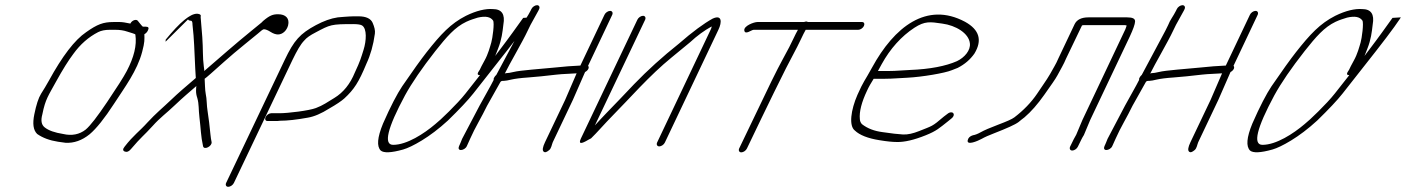

<svg xmlns="http://www.w3.org/2000/svg" viewBox="-20 -550 5426 741"><path d="M502.5 -416C508.6 -375 497 -329 469.3 -276C456.7 -252 431 -212 393.3 -156C355.6 -100 328.6 -65 310.8 -50C286.8 -31 256.9 -25 223.4 -33C192 -38 167.5 -46 151.7 -59C139.8 -69 136.9 -85 143.5 -109C155.1 -168 167.5 -182 196.3 -235C222.2 -282 244.2 -317 263.1 -342C289.8 -379 321.7 -407 358.7 -426C370.6 -432 385.5 -435 403.5 -435H424.5C441.5 -435 456.9 -433 471.3 -428C482.1 -424 504.5 -419 502.5 -416ZM418 -465C378 -465 355.2 -456 312.7 -426C268.2 -396 220.3 -333 168.3 -238C158.9 -221 148.5 -204 138.4 -188C128.4 -172 119.8 -145 112.5 -109C105.1 -73 108.2 -48 123.4 -33C144.7 -18 171.5 -8 203.9 -3L232.7 1C265.1 3 296.5 -8 326.1 -32C352.1 -54 383.4 -93 420.4 -150C461.3 -213 509.6 -277 528.7 -350C539 -389 537.5 -397 537.2 -418C543.1 -421 547.7 -426 550.6 -432C555.8 -442 553.3 -447 543.3 -447H531.3C529.6 -448 525.2 -453 518.8 -461L511.6 -470C505.8 -477 489.2 -472 483.1 -459C465.4 -463 451 -465 442 -465Z M989.4 -463C977.2 -453 965.1 -443 949 -430C889.8 -382 827.4 -327 768.3 -276C768.9 -278 767.8 -284 766.6 -293C761.7 -328 764.1 -361 760.7 -407L754.3 -485C758.8 -496 743.1 -497 740.1 -497C714.1 -497 675 -465 619.5 -397L619 -389L706.5 -476C703.9 -471 715.6 -470 716.6 -470C722.6 -470 722.8 -461 722.9 -455L726.9 -414C730.3 -374 732.8 -284 735.7 -249C696 -215 664.4 -188 642.8 -167C602.8 -129 583 -114 549.7 -78C517.3 -42 494.9 -28 460.9 16C452.8 26 453.9 32 461.9 35C470 38 476.9 35 484.8 26C526.3 -23 533.9 -25 569.2 -64C598.7 -97 621.4 -112 655.8 -145C687.3 -175 710.3 -194 737.9 -218C737.6 -217 736.7 -211 736.6 -201C736.4 -191 738.2 -181 741.4 -172C748.5 -147 745.8 -129 749.7 -97C755.1 -54 754.9 -25 763.6 14C767.2 31 799.6 14 796.6 -2C795.2 -10 793 -19 792.1 -32C789.2 -64 785.4 -93 780.9 -123C777.6 -141 778.4 -169 774.1 -187C770.9 -202 771 -231 769.8 -246C776 -250 801 -272 844.3 -311C891.9 -354 962.3 -409 1001.8 -442L974.8 -420C987 -430 993.2 -437 999.2 -437C1005.2 -437 1014.9 -433 1024 -427C1034.8 -420 1044.8 -417 1052.8 -417C1070.8 -417 1086.6 -432 1091.9 -452C1098.5 -479 1082.5 -495 1053.5 -495C1033.5 -495 1021.2 -491 995.3 -469Z M882.7 156 1108.9 -319C1125.9 -354 1139.8 -379 1154.6 -394C1162.7 -404 1176.9 -414 1198.4 -425C1254.9 -455 1257.5 -457 1343.5 -457C1360.5 -457 1371.9 -455 1376.9 -452C1397.1 -440 1393.9 -392 1383.2 -358C1373.7 -328 1370.6 -315 1349.4 -270C1331.5 -226 1305 -193 1270.4 -172C1245.6 -157 1226.2 -143 1199.1 -133C1172.9 -123 1091.7 -113 1058.7 -113H1026.7C1018.7 -113 1008.5 -106 1005 -98C1001.5 -90 1004.2 -83 1012.2 -83H1044.2C1049.2 -83 1055.2 -83 1060.6 -84C1088.6 -84 1124.8 -88 1168.4 -96C1192.6 -100 1220.4 -112 1250.4 -131C1278.5 -147 1297.6 -160 1308.8 -170C1346.8 -205 1364.7 -233 1394.1 -304C1409.6 -337 1420.9 -376 1426.8 -420C1428.6 -432 1425 -446 1418.1 -462C1411.1 -478 1393 -487 1364 -487H1344C1335 -487 1322.7 -486 1307.3 -485L1283.7 -483C1256.5 -479 1229.3 -469 1199.2 -453C1137.8 -420 1114.6 -394 1078.9 -319L852.7 156C849.1 164 852.9 171 860.9 171C868.9 171 879.1 164 882.7 156Z M1999.2 -481C1974 -446 1945.1 -405 1910.7 -360C1902.7 -349 1895 -340 1891.2 -334C1893.4 -339 1896.7 -349 1902.5 -363C1916 -397 1919.4 -426 1922.7 -455C1930 -495 1916.7 -515 1881.7 -515C1853.9 -517 1818.9 -509 1778.2 -489C1719.3 -459 1681.3 -418 1626.1 -348C1605 -321 1573.2 -277 1532.2 -217C1512.9 -188 1487.5 -140 1458.2 -73C1436 -19 1433.5 15 1449.4 31C1461.1 41 1489.7 40 1535.9 27C1553.1 22 1577 11 1608.1 -8C1639.1 -27 1672.9 -52 1708.8 -85C1752.9 -128 1786.1 -163 1806.5 -189L1888.3 -293C1957.3 -380 2004.5 -442 2027.6 -477C2028.9 -479 2030.2 -481 2031.4 -483ZM1832.4 -260 1776.5 -189C1745.2 -149 1677.1 -84 1659.9 -71C1616.5 -34 1550.3 9 1497.3 9C1459.3 9 1474.8 -55 1543.1 -182C1569.4 -230 1608.5 -287 1660.2 -353C1704 -408 1735.4 -445 1779.7 -466C1799.4 -475 1806 -476 1823.8 -482C1854.2 -489 1872.7 -485 1882.8 -471C1889.2 -462 1880.6 -401 1876.1 -386C1870.7 -368 1864.3 -342 1849.8 -316C1840.1 -299 1835.1 -288 1831.7 -281L1825.4 -271C1821.9 -264 1823.4 -260 1832.4 -260Z M2030.8 -515 2027.9 -509C2017 -487 2004.6 -473 1997.2 -453L1986.3 -431L1895.5 -261C1891.6 -258 1889.3 -254 1887.4 -251C1885.4 -248 1884.5 -245 1885.5 -242C1876.5 -223 1841.2 -162 1831.2 -143L1763.4 -14C1759.6 -5 1757.4 2 1754.8 7L1751.6 14C1747.7 23 1750.8 29 1758.8 29C1766.8 29 1777.7 23 1781.6 14L1784.8 7C1787.4 2 1790.9 -6 1794.7 -15C1813 -57 1839.3 -99 1859.9 -142L1910.4 -232C1913.3 -238 1917.3 -238 1925.3 -238C1931.3 -238 1940.9 -240 1953.8 -243C1966.8 -246 1988.7 -249 2018.4 -251C2048 -253 2084.3 -257 2127.8 -262C2152.8 -265 2182.8 -265 2205.4 -267L2160.9 -164L2083.3 -1C2074.3 18 2072.5 30 2077.9 35C2083.4 40 2090.3 37 2099.8 29C2108 22 2109.5 8 2113.3 -1L2191.2 -165L2238 -272C2249.9 -278 2255.7 -290 2249.6 -296L2342.9 -493C2346.4 -501 2342.6 -508 2334.6 -508C2326.6 -508 2316.4 -501 2312.9 -493L2219.9 -297C2182.3 -295 2165 -294 2117.4 -289C2069.8 -284 1988.2 -279 1961 -272C1949.1 -269 1940.7 -268 1936.7 -268C1932.7 -268 1929.4 -267 1928.1 -266C1945.5 -302 1997.3 -390 2016.3 -431L2027.5 -454L2057.9 -509L2060.8 -515C2064.4 -523 2060.6 -530 2052.6 -530C2044.6 -530 2034.4 -523 2030.8 -515Z M2439.9 -474 2221.7 -15C2212.1 6 2221.8 7 2251.5 -11C2255.1 -13 2258.7 -15 2261.1 -16C2272.5 -27 2284.6 -40 2298.4 -55C2329.1 -89 2362.6 -122 2395.6 -157L2448 -212C2489.6 -255 2530 -294 2571.7 -328C2613.5 -362 2636.5 -381 2643.4 -387C2670.3 -412 2697.6 -432 2726.6 -448C2726.7 -445 2725.1 -440 2722.5 -435L2516 0C2512.5 8 2516.3 15 2524.3 15C2532.3 15 2542.5 8 2546 0L2752.5 -435C2767 -465 2766.5 -495 2730.1 -478C2697.4 -460 2653.3 -428 2599.5 -381C2536.7 -331 2479.2 -279 2427.1 -225L2374.8 -170C2337.4 -131 2303.7 -97 2275.9 -66L2469.9 -474C2473.4 -482 2469.6 -489 2461.6 -489C2453.6 -489 2443.4 -482 2439.9 -474Z M2862.7 23 2918.4 -93C2950.9 -161 2983.8 -227 3013.7 -287C3035.3 -330 3052.5 -359 3070.8 -398C3077.9 -414 3084.7 -426 3089.5 -435H3292.5C3300.5 -435 3310.8 -442 3314.3 -450C3317.8 -458 3315 -465 3307 -465H3098C3096.3 -466 3094.7 -467 3091.7 -467C3088.7 -467 3086.3 -466 3083 -465H2903C2890 -465 2849.3 -450 2852.6 -432C2855.9 -414 2880.5 -435 2888.5 -435H3059.5C3054.7 -426 3047.9 -414 3041.2 -399C3034.4 -384 3021.2 -358 3000.2 -320C2979.2 -282 2942.4 -207 2888.4 -93L2832.7 23C2829.2 31 2833 38 2841 38C2849 38 2859.2 31 2862.7 23Z M3368.3 -276C3370.5 -280 3375.1 -288 3382.5 -302C3415.5 -362 3458.6 -410 3509.1 -443C3549.3 -469 3569.3 -466 3616.1 -459C3669.9 -452 3719.1 -421 3723.1 -383C3726.6 -356 3702.7 -328 3673.3 -314C3630.3 -295 3569.5 -283 3492.5 -280C3462.2 -279 3441.3 -276 3410.3 -276ZM3351.8 -246H3395.8C3427.8 -246 3449.7 -249 3481 -250C3540 -253 3626.7 -268 3653.2 -279L3676.1 -288C3703.5 -302 3724.2 -320 3740.5 -343C3771.6 -394 3760.5 -435 3704.3 -466C3556.3 -545 3431 -446 3345.4 -289C3316.6 -236 3313.6 -239 3289.2 -184C3263.8 -126 3255.2 -64 3279.5 -46C3297.2 -29 3329.1 -16 3373.8 -9C3403.3 -4 3425.6 -2 3440.6 -2C3470.3 -1 3508.2 -10 3552.9 -28C3595.2 -45 3605.7 -56 3637.6 -81L3651.1 -92C3672.1 -108 3655.8 -126 3637.1 -111L3622.6 -100C3576 -60 3578.6 -65 3526.9 -44C3504.1 -35 3483.5 -30 3464.8 -31C3446.1 -32 3420.1 -35 3386.6 -40C3354.9 -44 3328.1 -54 3306.4 -71C3302 -76 3298.9 -82 3298.5 -90C3295.6 -119 3305.3 -156 3326.2 -200C3333 -215 3341.7 -230 3351.8 -246Z M4139.9 16 4154.1 -13C4156.7 -18 4159.3 -23 4163.2 -29L4187.5 -87L4340.3 -409C4353.2 -437 4360.2 -456 4360.7 -467C4361.1 -478 4351.7 -483 4329.7 -483H4180.7C4153.7 -483 4135.9 -474 4127.5 -457L4064.4 -324C4055.8 -303 4044.4 -286 4032.5 -264C4018.9 -240 3996.4 -210 3982.4 -188C3960 -155 3930.2 -124 3894.7 -97C3885.5 -90 3864.6 -81 3832.8 -69C3801 -57 3777.9 -47 3765.6 -40C3753.4 -33 3742.2 -29 3734.9 -28C3723.9 -25 3716.7 -18 3714.8 -9C3709.9 13 3753.9 -6 3768.4 -14C3780.6 -21 3796.9 -28 3815.1 -35C3866.4 -55 3897.8 -69 3911 -79C3918.9 -85 3926.1 -92 3933.7 -97C3959.6 -119 3984.8 -148 4010.2 -184C4035.6 -220 4053.5 -245 4060.9 -259C4073.5 -283 4085.5 -302 4094.4 -324L4155.9 -452C4159.2 -453 4163.2 -453 4166.2 -453H4315.2C4320.2 -453 4324.2 -453 4327.9 -452C4328 -449 4325.4 -444 4323.2 -437L4157.5 -87L4133.5 -30C4129.3 -23 4126.7 -18 4124.1 -13L4109.9 16C4106.4 24 4110.2 31 4118.2 31C4126.2 31 4136.4 24 4139.9 16Z M4521.8 -515 4518.9 -509C4508 -487 4495.6 -473 4488.2 -453L4477.3 -431L4386.5 -261C4382.6 -258 4380.3 -254 4378.4 -251C4376.4 -248 4375.5 -245 4376.5 -242C4367.5 -223 4332.2 -162 4322.2 -143L4254.4 -14C4250.6 -5 4248.4 2 4245.8 7L4242.6 14C4238.7 23 4241.8 29 4249.8 29C4257.8 29 4268.7 23 4272.6 14L4275.8 7C4278.4 2 4281.9 -6 4285.7 -15C4304 -57 4330.3 -99 4350.9 -142L4401.4 -232C4404.3 -238 4408.3 -238 4416.3 -238C4422.3 -238 4431.9 -240 4444.8 -243C4457.8 -246 4479.7 -249 4509.4 -251C4539 -253 4575.3 -257 4618.8 -262C4643.8 -265 4673.8 -265 4696.4 -267L4651.9 -164L4574.3 -1C4565.3 18 4563.5 30 4568.9 35C4574.4 40 4581.3 37 4590.8 29C4599 22 4600.5 8 4604.3 -1L4682.2 -165L4729 -272C4740.9 -278 4746.7 -290 4740.6 -296L4833.9 -493C4837.4 -501 4833.6 -508 4825.6 -508C4817.6 -508 4807.4 -501 4803.9 -493L4710.9 -297C4673.3 -295 4656 -294 4608.4 -289C4560.8 -284 4479.2 -279 4452 -272C4440.1 -269 4431.7 -268 4427.7 -268C4423.7 -268 4420.4 -267 4419.1 -266C4436.5 -302 4488.3 -390 4507.3 -431L4518.5 -454L4548.9 -509L4551.8 -515C4555.4 -523 4551.6 -530 4543.6 -530C4535.6 -530 4525.4 -523 4521.8 -515Z M5354.2 -481C5329 -446 5300.1 -405 5265.7 -360C5257.7 -349 5250 -340 5246.2 -334C5248.4 -339 5251.7 -349 5257.5 -363C5271 -397 5274.4 -426 5277.7 -455C5285 -495 5271.7 -515 5236.7 -515C5208.9 -517 5173.9 -509 5133.2 -489C5074.3 -459 5036.3 -418 4981.1 -348C4960 -321 4928.2 -277 4887.2 -217C4867.9 -188 4842.5 -140 4813.2 -73C4791 -19 4788.5 15 4804.4 31C4816.1 41 4844.7 40 4890.9 27C4908.1 22 4932 11 4963.1 -8C4994.1 -27 5027.9 -52 5063.8 -85C5107.9 -128 5141.1 -163 5161.5 -189L5243.3 -293C5312.3 -380 5359.5 -442 5382.6 -477C5383.9 -479 5385.2 -481 5386.4 -483ZM5187.4 -260 5131.5 -189C5100.2 -149 5032.1 -84 5014.9 -71C4971.5 -34 4905.3 9 4852.3 9C4814.3 9 4829.8 -55 4898.1 -182C4924.4 -230 4963.5 -287 5015.2 -353C5059 -408 5090.4 -445 5134.7 -466C5154.4 -475 5161 -476 5178.8 -482C5209.2 -489 5227.7 -485 5237.8 -471C5244.2 -462 5235.6 -401 5231.1 -386C5225.7 -368 5219.3 -342 5204.8 -316C5195.1 -299 5190.1 -288 5186.7 -281L5180.4 -271C5176.9 -264 5178.4 -260 5187.4 -260Z"/></svg>

Font: MewTooHand
Style: UltIta
Weight: 400
Designer: Mew Too, Robert Jablonski
Version: Version 0.77